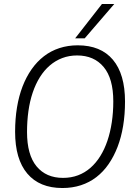

<svg xmlns="http://www.w3.org/2000/svg" viewBox="-20 -937 684 966"><path d="M294 9Q179 9 117.5 -63.5Q56 -136 56 -274Q56 -339 65.5 -396.5Q75 -454 93.5 -502Q112 -550 139 -588.5Q166 -627 201 -654Q236 -681 279 -695Q322 -709 371 -709Q487 -709 548 -636.5Q609 -564 609 -426Q609 -361 599.5 -303.5Q590 -246 571.5 -198Q553 -150 526.5 -111.5Q500 -73 465 -46Q430 -19 387 -5Q344 9 294 9ZM297 -42Q338 -42 372.5 -55Q407 -68 435 -92.5Q463 -117 484.5 -151.5Q506 -186 520.5 -229Q535 -272 542.5 -322Q550 -372 550 -427Q550 -542 501.5 -600Q453 -658 368 -658Q328 -658 293.5 -645Q259 -632 230.5 -607.5Q202 -583 180.5 -548.5Q159 -514 144.5 -471Q130 -428 123 -378Q116 -328 116 -273Q116 -158 164 -100Q212 -42 297 -42ZM358 -744 493 -917H555L406 -744Z"/></svg>

Font: Georama ExtraCondensed Thin Light
Style: Italic
Weight: 300
Italic angle: -9°
Version: Version 1.001